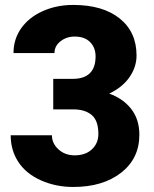

<svg xmlns="http://www.w3.org/2000/svg" viewBox="-20 -741 619 771"><path d="M193.8 -424.3H271.5Q363.8 -424.3 363.8 -514.6Q363.8 -549.8 341.8 -572Q319.8 -594.2 279.8 -594.2Q247.1 -594.2 222.9 -575.2Q198.7 -556.2 198.7 -527.8H34.2Q34.2 -584 65.4 -627.9Q96.7 -671.9 152.1 -696.5Q207.5 -721.2 273.9 -721.2Q392.6 -721.2 460.4 -667Q528.3 -612.8 528.3 -518.1Q528.3 -472.2 500.2 -431.4Q472.2 -390.6 418.5 -365.2Q475.1 -344.7 507.3 -303Q539.6 -261.2 539.6 -199.7Q539.6 -104.5 466.3 -47.4Q393.1 9.8 273.9 9.8Q204.1 9.8 144.3 -16.8Q84.5 -43.5 53.7 -90.6Q22.9 -137.7 22.9 -197.8H188.5Q188.5 -165 214.8 -141.1Q241.2 -117.2 279.8 -117.2Q323.2 -117.2 349.1 -141.4Q375 -165.5 375 -203.1Q375 -256.8 348.1 -279.3Q321.3 -301.8 273.9 -301.8H193.8Z"/></svg>

Font: Vazir Black
Style: Black
Weight: 900
Designer: Saber Rastikerdar
Foundry: Saber Rastikerdar
Version: Version 30.0.0